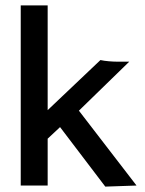

<svg xmlns="http://www.w3.org/2000/svg" viewBox="-20 -689 540 713"><path d="M371 4 203 -217 157 -174V0H57V-669H157V-280L353 -466Q366 -463 384 -461.5Q402 -460 415 -460H460L273 -278L487 0Z"/></svg>

Font: Inconsolata SemiBold
Style: Regular
Weight: 600
Monospace: yes
Designer: Raph Levien, Cyreal, Brenton Simpson
Foundry: Raph Levien, Cyreal, Google
Version: Version 3.100; ttfautohint (v1.8.4.7-5d5b)